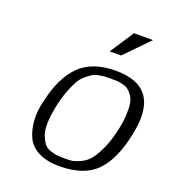

<svg xmlns="http://www.w3.org/2000/svg" viewBox="-137 -846 870 968"><g transform="rotate(20 297.5 -362.5)"><path d="M173 -261Q162 -208 161 -168Q160 -128 169.5 -103.5Q179 -79 191 -63Q203 -47 223.5 -40Q244 -33 260.5 -31Q277 -29 300 -29Q325 -29 340 -30.5Q355 -32 383.5 -44.5Q412 -57 431.5 -79.5Q451 -102 473 -148.5Q495 -195 509 -261Q519 -307 520.5 -343.5Q522 -380 518 -403.5Q514 -427 501.5 -444Q489 -461 478 -469Q467 -477 447.5 -481.5Q428 -486 416.5 -486.5Q405 -487 386 -487Q365 -487 355 -486.5Q345 -486 323 -482Q301 -478 288 -470Q275 -462 256 -446Q237 -430 224 -406.5Q211 -383 197 -346Q183 -309 173 -261ZM396 -533Q642 -533 584 -261Q555 -118 488.5 -50.5Q422 17 290 17Q224 17 179.5 -5.5Q135 -28 116.5 -66.5Q98 -105 94 -155.5Q90 -206 104 -261Q134 -398 202 -465.5Q270 -533 396 -533ZM416 -742H518L393 -614H332Z"/></g></svg>

Font: Afta sans
Style: Italic
Weight: 400
Italic angle: -12°
Designer: par.qink
Foundry: Oriol Esparraguera Font
Version: Version 1.000